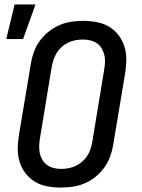

<svg xmlns="http://www.w3.org/2000/svg" viewBox="-20 -837 640 865"><path d="M255 8Q223 8 193.5 2.5Q164 -3 139 -17.5Q114 -32 96 -55Q78 -78 69 -106Q60 -134 60 -165Q60 -196 65 -227L119 -550Q123 -576 132.5 -602.5Q142 -629 159 -652.5Q176 -676 198.5 -694Q221 -712 247 -723.5Q273 -735 300.5 -739Q328 -743 354 -743Q386 -743 415.5 -737.5Q445 -732 470 -717.5Q495 -703 513 -680Q531 -657 540 -629Q549 -601 549 -570Q549 -539 544 -508L490 -185Q486 -159 476.5 -132.5Q467 -106 450 -82.5Q433 -59 411 -41Q389 -23 362.5 -11.5Q336 0 308.5 4Q281 8 255 8ZM255 -76Q271 -76 288 -79Q305 -82 321 -89.5Q337 -97 350.5 -109Q364 -121 373.5 -135.5Q383 -150 388 -166.5Q393 -183 396 -199L449 -521Q452 -539 453 -556Q454 -573 450 -589Q446 -605 438 -619Q430 -633 416.5 -642Q403 -651 387 -655Q371 -659 354 -659Q338 -659 321 -656Q304 -653 288 -645.5Q272 -638 258.5 -626Q245 -614 236 -599.5Q227 -585 221.5 -568.5Q216 -552 213 -536L160 -214Q157 -196 156.5 -179Q156 -162 159.5 -146Q163 -130 171.5 -116Q180 -102 193 -93Q206 -84 222 -80Q238 -76 255 -76ZM8 -661 46 -817H140L84 -661Z"/></svg>

Font: Iosevka HT Medium Extended
Style: Italic
Weight: 500
Width: 7
Italic angle: -9°
Monospace: yes
Designer: Belleve Invis
Foundry: Belleve Invis
Version: Version 32.3.0; ttfautohint (v1.8.4)